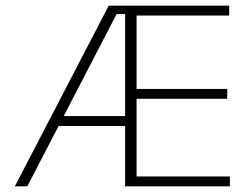

<svg xmlns="http://www.w3.org/2000/svg" viewBox="-20 -659 888 679"><path d="M32.5 0 364.5 -639H431V-609.5H392.5L76.5 0ZM172.5 -213.5V-248.5H436.5V-213.5ZM435 0V-35H793V0ZM422.5 0V-639H463V0ZM445 -309.5V-344.5H783.5V-309.5ZM434 -604V-639H790.5V-604Z"/></svg>

Font: Anek Tamil Medium ExtraLight
Style: Regular
Weight: 250
Version: Version 1.003